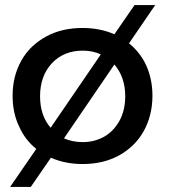

<svg xmlns="http://www.w3.org/2000/svg" viewBox="-20 -647 679 762"><path d="M561 -386C545 -421 522 -451 492 -475L596 -627H514L434 -511C395 -528 353 -536 308 -536C253 -536 205 -525 163 -502C121 -479 88 -448 65 -407C42 -366 30 -320 30 -267C30 -223 38 -183 55 -147C71 -110 94 -80 124 -56L20 95H102L182 -21C221 -4 263 4 308 4C362 4 410 -7 452 -30C494 -53 527 -85 550 -126C573 -167 585 -214 585 -267C585 -310 577 -350 561 -386ZM181 -140C153 -172 139 -214 139 -265C139 -319 155 -363 186 -396C217 -429 258 -446 308 -446C335 -446 359 -441 380 -431ZM396 -106C370 -91 341 -83 308 -83C281 -83 256 -88 234 -98L434 -391C463 -357 477 -315 477 -265C477 -230 470 -198 456 -171C441 -143 421 -121 396 -106Z"/></svg>

Font: Argentum Sans
Style: Regular
Weight: 400
Designer: Julieta Ulanovsky
Foundry: Julieta Ulanovsky
Version: Version 5.001;March 29, 2019;FontCreator 11.5.0.2425 64-bit